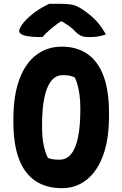

<svg xmlns="http://www.w3.org/2000/svg" viewBox="-20 -964 640 1004"><path d="M303 -720Q382 -720 437 -682Q492 -644 521 -567.5Q550 -491 550 -374V-358Q550 -235 519 -151Q488 -67 432.5 -23.5Q377 20 304 20Q222 20 165 -18Q108 -56 79 -133Q50 -210 50 -326V-342Q50 -465 81.5 -549.5Q113 -634 170 -677Q227 -720 303 -720ZM200 -299Q200 -240 209.5 -199.5Q219 -159 231 -138Q248 -132 261 -130.5Q274 -129 292 -129Q328 -129 352 -158.5Q376 -188 388 -246Q400 -304 400 -388V-401Q400 -440 395.5 -470.5Q391 -501 384.5 -523.5Q378 -546 371 -559Q353 -567 340.5 -569Q328 -571 308 -571Q272 -571 248 -541Q224 -511 212 -453.5Q200 -396 200 -312ZM237 -944Q248 -944 258.5 -944Q269 -944 280 -944Q291 -944 301 -944Q336 -944 360.5 -938.5Q385 -933 414 -913Q433 -900 449.5 -886.5Q466 -873 480.5 -858Q495 -843 508 -824.5Q521 -806 534 -784Q514 -777 493.5 -773.5Q473 -770 445 -770Q418 -770 403.5 -777Q389 -784 378 -795Q361 -814 340.5 -828.5Q320 -843 278 -867L334 -852Q317 -852 300 -852Q283 -852 266 -852L321 -868Q274 -837 246 -813Q218 -789 202 -770H196Q154 -770 128.5 -774Q103 -778 91.5 -785.5Q80 -793 80 -801Q80 -808 86 -820Q92 -832 105 -848Q117 -862 132 -875.5Q147 -889 164 -901.5Q181 -914 199.5 -924.5Q218 -935 237 -944Z"/></svg>

Font: Recursive Monospace Casual ExtraBold
Style: Regular
Weight: 800
Version: Version 1.047